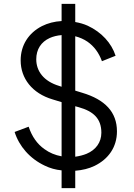

<svg xmlns="http://www.w3.org/2000/svg" viewBox="-20 -865 686 985"><path d="M366 100V11C403 8 436 0 465 -14C537 -49 580 -111 580 -191C580 -290 519 -354 402 -389L366 -400V-679C389 -673 410 -664 429 -651C462 -628 487 -595 503 -551L573 -579C552 -644 501 -700 430 -733C410 -742 389 -748 366 -752V-845H296V-757C259 -755 225 -746 195 -731C127 -696 86 -634 86 -555C86 -463 145 -386 250 -355L296 -341V-63C263 -69 234 -81 208 -100C171 -126 144 -164 127 -215L55 -188C78 -115 133 -51 210 -15C237 -2 265 6 296 9V100ZM296 -420 284 -424C204 -448 166 -500 166 -561C166 -612 191 -650 235 -670C253 -678 273 -683 296 -685ZM366 -320 384 -315C459 -294 500 -257 500 -184C500 -135 472 -96 424 -76C407 -69 387 -64 366 -61Z"/></svg>

Font: Plus Jakarta Sans
Style: Regular
Weight: 400
Designer: Gumpita Rahayu
Foundry: Tokotype
Version: Version 2.071;gftools[0.9.30]